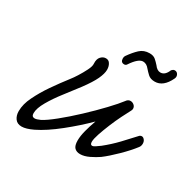

<svg xmlns="http://www.w3.org/2000/svg" viewBox="-101 -504 609 608"><g transform="rotate(30 203.5 -200.0)"><path d="M47 2Q31 2 23 -9Q15 -20 15 -36Q15 -62 29 -90Q43 -119 63 -148Q83 -177 107 -208Q112 -214 121.5 -229Q131 -244 139 -260Q147 -276 146 -285Q145 -302 153 -310.5Q161 -319 171 -319Q181 -319 186 -311Q192 -302 192 -289Q192 -275 182.5 -254.5Q173 -234 150 -203Q132 -179 110.5 -151.5Q89 -124 74 -98Q59 -72 59 -54Q59 -41 70 -41Q77 -41 90 -47Q106 -55 134.5 -78Q163 -101 194.5 -130.5Q226 -160 252.5 -188Q279 -216 291 -232Q297 -241 306 -241Q313 -241 319 -236Q325 -231 325 -223Q325 -219 322 -214Q316 -203 306 -183Q296 -163 286.5 -140Q277 -117 270.5 -97.5Q264 -78 264 -68Q264 -57 271 -57Q276 -57 283.5 -62.5Q291 -68 297 -72Q322 -92 343.5 -114.5Q365 -137 383 -157Q387 -162 393 -162Q398 -162 402.5 -156.5Q407 -151 407 -143Q407 -134 402 -128Q386 -107 360 -81.5Q334 -56 314 -41Q301 -32 283.5 -23.5Q266 -15 251 -15Q238 -15 230.5 -22.5Q223 -30 223 -49Q223 -65 228.5 -86Q234 -107 242 -129Q208 -95 165.5 -61Q123 -27 88 -10Q63 2 47 2ZM230 -331Q217 -331 217 -346Q217 -352 220 -356Q234 -376 248 -389Q262 -402 283 -402Q297 -402 305 -395Q313 -388 320 -380Q330 -366 342 -366Q359 -366 368 -389Q370 -391 372.5 -393Q375 -395 379 -395Q387 -395 391 -387.5Q395 -380 391 -372Q372 -332 341 -332Q325 -332 316 -340.5Q307 -349 301 -356Q291 -369 278 -369Q261 -369 239 -336Q236 -331 230 -331Z"/></g></svg>

Font: Meow Script
Style: Regular
Weight: 400
Designer: Robert E. Leuschke
Foundry: Robert E. Leuschke
Version: Version 1.010; ttfautohint (v1.8.3)